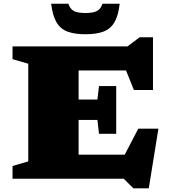

<svg xmlns="http://www.w3.org/2000/svg" viewBox="-20 -955 902 1026"><path d="M47 0V-68L131 -92.5V-614.5L47 -639V-707H661L726.5 -756H797.5V-474H695.5L653.5 -578.5H400V-423H500.5L509 -495H601V-240H509L500.5 -314H400V-128.5H646.5L719 -267.5H826.5L775 51.5H693L641 0ZM436.5 -885.5Q479.5 -885.5 499.2 -896.8Q519 -908 527.5 -935H619.5Q612.5 -871.5 591.5 -836Q570.5 -800.5 532.8 -786.2Q495 -772 436.5 -772Q378.5 -772 340.5 -786.2Q302.5 -800.5 281.8 -836Q261 -871.5 253.5 -935H345.5Q354 -908 374 -896.8Q394 -885.5 436.5 -885.5Z"/></svg>

Font: Newsreader Caption ExtraBold
Style: Regular
Weight: 800
Designer: Hugues Gentile
Foundry: Production Type
Version: Version 1.001